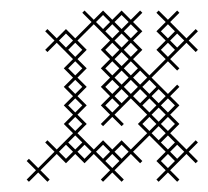

<svg xmlns="http://www.w3.org/2000/svg" viewBox="-20 -346 401 370"><path d="M75.7 0 57.9 -17.9 89.3 -49.3 107.1 -31.4 125 -49.3 142.9 -31.4 160.7 -49.3 192.1 -17.9 174.3 0 178.6 4.3 196.4 -13.6 214.3 4.3 218.6 0 200.7 -17.9 232.1 -49.3 250 -31.4 254.3 -35.7 236.4 -53.6 267.9 -85 299.3 -53.6 281.4 -35.7 299.3 -17.9 281.4 0 285.7 4.3 303.6 -13.6 321.4 4.3 325.7 0 307.9 -17.9 339.3 -49.3 357.1 -31.4 361.4 -35.7 343.6 -53.6 361.4 -71.4 357.1 -75.7 339.3 -57.9 307.9 -89.3 325.7 -107.1 307.9 -125 325.7 -142.9 307.9 -160.7 325.7 -178.6 321.4 -182.9 303.6 -165 272.1 -196.4 303.6 -227.9 321.4 -210 325.7 -214.3 307.9 -232.1 339.3 -263.6 357.1 -245.7 361.4 -250 343.6 -267.9 361.4 -285.7 357.1 -290 339.3 -272.1 307.9 -303.6 325.7 -321.4 321.4 -325.7 303.6 -307.9 285.7 -325.7 281.4 -321.4 299.3 -303.6 281.4 -285.7 299.3 -267.9 281.4 -250 299.3 -232.1 267.9 -200.7 236.4 -232.1 254.3 -250 236.4 -267.9 254.3 -285.7 236.4 -303.6 254.3 -321.4 250 -325.7 232.1 -307.9 214.3 -325.7 196.4 -307.9 178.6 -325.7 160.7 -307.9 142.9 -325.7 138.6 -321.4 156.4 -303.6 125 -272.1 107.1 -290 89.3 -272.1 71.4 -290 67.1 -285.7 85 -267.9 67.1 -250 71.4 -245.7 89.3 -263.6 120.7 -232.1 102.9 -214.3 120.7 -196.4 102.9 -178.6 120.7 -160.7 102.9 -142.9 120.7 -125 102.9 -107.1 120.7 -89.3 89.3 -57.9 71.4 -75.7 67.1 -71.4 85 -53.6 53.6 -22.1 35.7 -40 31.4 -35.7 49.3 -17.9 31.4 0 35.7 4.3 53.6 -13.6 71.4 4.3ZM182.9 -35.7 196.4 -49.3 210 -35.7 196.4 -22.1ZM160.7 -57.9 129.3 -89.3 147.1 -107.1 129.3 -125 147.1 -142.9 129.3 -160.7 147.1 -178.6 129.3 -196.4 147.1 -214.3 129.3 -232.1 147.1 -250 129.3 -267.9 160.7 -299.3 192.1 -267.9 174.3 -250 192.1 -232.1 174.3 -214.3 192.1 -196.4 174.3 -178.6 192.1 -160.7 174.3 -142.9 192.1 -125 174.3 -107.1 178.6 -102.9 196.4 -120.7 214.3 -102.9 218.6 -107.1 200.7 -125 232.1 -156.4 263.6 -125 245.7 -107.1 263.6 -89.3 232.1 -57.9 214.3 -75.7 196.4 -57.9 178.6 -75.7ZM107.1 -67.1 120.7 -53.6 107.1 -40 93.6 -53.6ZM111.4 -250 125 -263.6 138.6 -250 125 -236.4ZM182.9 -285.7 196.4 -299.3 210 -285.7 196.4 -272.1ZM218.6 -285.7 232.1 -299.3 245.7 -285.7 232.1 -272.1ZM214.3 -281.4 227.9 -267.9 214.3 -254.3 200.7 -267.9ZM218.6 -250 232.1 -263.6 245.7 -250 232.1 -236.4ZM218.6 -214.3 232.1 -227.9 245.7 -214.3 232.1 -200.7ZM218.6 -178.6 232.1 -192.1 245.7 -178.6 232.1 -165ZM254.3 -142.9 267.9 -156.4 281.4 -142.9 267.9 -129.3ZM254.3 -178.6 267.9 -192.1 281.4 -178.6 267.9 -165ZM214.3 -174.3 227.9 -160.7 214.3 -147.1 200.7 -160.7ZM214.3 -210 227.9 -196.4 214.3 -182.9 200.7 -196.4ZM214.3 -245.7 227.9 -232.1 214.3 -218.6 200.7 -232.1ZM250 -174.3 263.6 -160.7 250 -147.1 236.4 -160.7ZM290 -142.9 303.6 -156.4 317.1 -142.9 303.6 -129.3ZM285.7 -138.6 299.3 -125 285.7 -111.4 272.1 -125ZM290 -107.1 303.6 -120.7 317.1 -107.1 303.6 -93.6ZM290 -71.4 303.6 -85 317.1 -71.4 303.6 -57.9ZM285.7 -102.9 299.3 -89.3 285.7 -75.7 272.1 -89.3ZM93.6 -267.9 107.1 -281.4 120.7 -267.9 107.1 -254.3ZM111.4 -71.4 125 -85 138.6 -71.4 125 -57.9ZM111.4 -107.1 125 -120.7 138.6 -107.1 125 -93.6ZM111.4 -142.9 125 -156.4 138.6 -142.9 125 -129.3ZM111.4 -178.6 125 -192.1 138.6 -178.6 125 -165ZM111.4 -214.3 125 -227.9 138.6 -214.3 125 -200.7ZM129.3 -53.6 142.9 -67.1 156.4 -53.6 142.9 -40ZM165 -53.6 178.6 -67.1 192.1 -53.6 178.6 -40ZM165 -303.6 178.6 -317.1 192.1 -303.6 178.6 -290ZM182.9 -142.9 196.4 -156.4 210 -142.9 196.4 -129.3ZM182.9 -178.6 196.4 -192.1 210 -178.6 196.4 -165ZM182.9 -214.3 196.4 -227.9 210 -214.3 196.4 -200.7ZM182.9 -250 196.4 -263.6 210 -250 196.4 -236.4ZM200.7 -53.6 214.3 -67.1 227.9 -53.6 214.3 -40ZM200.7 -303.6 214.3 -317.1 227.9 -303.6 214.3 -290ZM236.4 -196.4 250 -210 263.6 -196.4 250 -182.9ZM254.3 -107.1 267.9 -120.7 281.4 -107.1 267.9 -93.6ZM272.1 -160.7 285.7 -174.3 299.3 -160.7 285.7 -147.1ZM290 -35.7 303.6 -49.3 317.1 -35.7 303.6 -22.1ZM290 -250 303.6 -263.6 317.1 -250 303.6 -236.4ZM290 -285.7 303.6 -299.3 317.1 -285.7 303.6 -272.1ZM307.9 -53.6 321.4 -67.1 335 -53.6 321.4 -40ZM307.9 -267.9 321.4 -281.4 335 -267.9 321.4 -254.3Z"/></svg>

Font: Gossip Low Cross Stitch
Style: Regular
Weight: 300
Width: 3
Designer: Deborah Khodanovich
Version: Version 1.001;Glyphs 3.3.1 (3343)